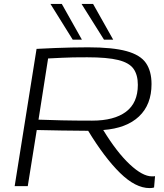

<svg xmlns="http://www.w3.org/2000/svg" viewBox="-20 -952 839 982"><path d="M55 0 167 -702Q220 -705 263.5 -706.5Q307 -708 346.5 -709Q386 -710 430 -710Q556 -710 627 -690.5Q698 -671 726.5 -629.5Q755 -588 755 -522Q755 -417 691 -356.5Q627 -296 508 -287Q577 -174 643 -112Q709 -50 757 -50Q760 -50 764.5 -50Q769 -50 773 -51L768 7Q758 10 745 10Q673 10 594 -67.5Q515 -145 431 -283Q357 -284 295 -284.5Q233 -285 168 -287L122 0ZM451 -335Q564 -335 624.5 -380.5Q685 -426 685 -518Q685 -569 663 -600Q641 -631 585 -645Q529 -659 426 -659Q384 -659 355 -658.5Q326 -658 297 -656.5Q268 -655 226 -653L177 -340Q233 -338 296 -336.5Q359 -335 451 -335ZM352 -749 238 -932H296L399 -749ZM512 -749 397 -932H456L559 -749Z"/></svg>

Font: Georama Expanded Light
Style: Italic
Weight: 300
Width: 7
Italic angle: -9°
Designer: Jean-Baptiste Levee
Foundry: Production Type
Version: Version 1.000